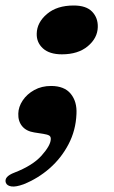

<svg xmlns="http://www.w3.org/2000/svg" viewBox="-38 -485 413 698"><path d="M86.5 -3.5Q57.5 -8 42.5 -26.2Q27.5 -44.5 28.5 -72Q29 -96.5 44.5 -119.8Q60 -143 86.8 -157.8Q113.5 -172.5 147.5 -172.5Q196 -172.5 219.2 -144Q242.5 -115.5 240 -70.5Q237.5 -11 211.2 39.2Q185 89.5 142.5 126.8Q100 164 47.5 185Q20 195 4 192.8Q-12 190.5 -16.5 180Q-25 157.5 14.5 142.5Q80.5 117 112.8 81Q145 45 146.5 22.5Q147.5 12 141.2 8Q135 4 119 1.5ZM187 -287.5Q142 -287.5 118.2 -309Q94.5 -330.5 95.5 -363Q96.5 -403.5 132.8 -434.2Q169 -465 230 -465Q275.5 -465 297 -442.5Q318.5 -420 317.5 -386.5Q316.5 -346.5 281.2 -317Q246 -287.5 187 -287.5Z"/></svg>

Font: Fraunces 9pt
Style: Bold Italic
Weight: 700
Italic angle: -16°
Version: Version 1.000;[b76b70a41]